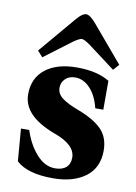

<svg xmlns="http://www.w3.org/2000/svg" viewBox="-86 -803 617 871"><g transform="rotate(10 223.0 -367.5)"><path d="M53 -547 196 -716Q222 -747 240 -747Q257 -747 284 -716L427 -547L403 -520L278 -614Q251 -633 240 -633Q229 -633 202 -614L77 -520ZM38 -185H76Q97 -120 135.5 -77Q174 -34 221 -34Q254 -34 272 -50Q290 -66 290 -95Q290 -155 190 -190Q43 -245 43 -344Q43 -419 96 -460.5Q149 -502 241 -502Q334 -502 391 -467V-334H354Q340 -391 309.5 -423.5Q279 -456 241 -456Q212 -456 195 -439Q178 -422 178 -398Q178 -370 204 -350.5Q230 -331 279 -313Q353 -285 389 -248.5Q425 -212 425 -151Q425 -72 369 -30Q313 12 219 12Q102 12 50 -36Z"/></g></svg>

Font: Heuristica
Style: Bold
Weight: 700
Version: Version 1.0.2